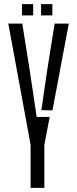

<svg xmlns="http://www.w3.org/2000/svg" viewBox="-20 -915 376 935"><path d="M129 0V-210L20.5 -800H88.5L124.5 -574L158.5 -345.5H222L196 -210V0ZM181.5 -378.5 210 -574 246 -800H315L235.5 -377.5ZM180 -840V-895H235V-840ZM87 -840V-895H141.5V-840Z"/></svg>

Font: Big Shoulders Stencil Display Thin
Style: Regular
Weight: 400
Version: Version 2.001